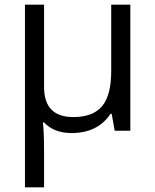

<svg xmlns="http://www.w3.org/2000/svg" viewBox="-20 -555 659 815"><path d="M167 -186Q167 -58.1 291 -58.1Q374.5 -58.1 413.3 -104.2Q452.1 -150.4 452.1 -253.9V-535.2H533.2V0H466.8L454.1 -71.8H449.2Q395 9.8 283.2 9.8Q210 9.8 167 -35.2H162.1Q167 5.9 167 84V240.2H85.9V-535.2H167Z"/></svg>

Font: Samim FD
Style: FD
Weight: 400
Foundry: DejaVu fonts team - Redesigned by Saber Rastikerdar
Version: Version 4.00 December 17, 2020